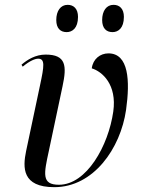

<svg xmlns="http://www.w3.org/2000/svg" viewBox="-20 -765 589 795"><path d="M446 -632C469 -632 493 -648 493 -695C493 -729 475 -745 450 -745C421 -745 403 -720 403 -682C403 -648 420 -632 446 -632ZM256 -632C279 -632 303 -648 303 -695C303 -729 285 -745 260 -745C231 -745 213 -720 213 -682C213 -648 230 -632 256 -632ZM205 10C367 10 479 -150 502 -310C519 -431 513 -544 429 -544C395 -544 365 -521 360 -482C403 -469 465 -415 449 -303C429 -162 339 0 224 0C151 0 162 -46 182 -139L239 -408C257 -492 254 -539 169 -539C127 -539 93 -518 69 -497L74 -489C104 -514 126 -522 138 -522C167 -522 163 -492 146 -413L88 -139C74 -71 71 10 205 10Z"/></svg>

Font: Noto Serif Display
Style: Italic
Weight: 400
Italic angle: -12°
Designer: Monotype Design Team
Foundry: Monotype Imaging Inc.
Version: Version 2.009